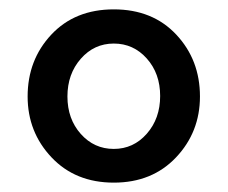

<svg xmlns="http://www.w3.org/2000/svg" viewBox="-20 -732 486 410"><path d="M39 -526Q39 -604 89.5 -658Q140 -712 223 -712Q306 -712 356.5 -658Q407 -604 407 -526Q407 -450 356 -396Q305 -342 223 -342Q141 -342 90 -396Q39 -450 39 -526ZM152.5 -446Q181 -414 223 -414Q265 -414 293.5 -446.5Q322 -479 322 -527Q322 -575 293.5 -607Q265 -639 223 -639Q181 -639 152.5 -606.5Q124 -574 124 -526Q124 -478 152.5 -446Z"/></svg>

Font: Raleway-v4020 SemiBold
Style: Regular
Weight: 600
Designer: Matt McInerney, Pablo Impallari, Rodrigo Fuenzalida
Foundry: Matt McInerney, Pablo Impallari, Rodrigo Fuenzalida
Version: Version 4.020;PS 004.020;hotconv 1.0.88;makeotf.lib2.5.64775